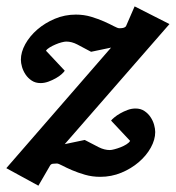

<svg xmlns="http://www.w3.org/2000/svg" viewBox="-36 -546 554 605"><path d="M168 -91.8 231 -105Q257.8 -90.8 275.4 -82Q293 -73.2 310.1 -73.2Q315.4 -73.2 324.7 -75.7Q334 -78.1 344 -82Q354 -85.9 362.3 -91.1Q370.6 -96.2 374 -102.1L314 -166Q316.4 -169.4 324.2 -176Q332 -182.6 342.8 -188.7Q353.5 -194.8 366 -199.5Q378.4 -204.1 391.1 -204.1Q407.2 -204.1 418.9 -196.3Q430.7 -188.5 438.2 -177.2Q445.8 -166 449.5 -153.1Q453.1 -140.1 453.1 -129.9Q453.1 -106 439.2 -80.8Q425.3 -55.7 401.4 -35.2Q377.4 -14.6 346.2 -1.7Q314.9 11.2 279.8 11.2Q254.4 11.2 231.7 4.6Q209 -2 190.9 -9.8Q172.9 -17.6 160.4 -24.2Q147.9 -30.8 143.1 -30.8Q136.2 -30.8 130.6 -30Q125 -29.3 122.1 -24.9L85 39.1L-16.1 -16.1L314 -396L251 -382.8Q224.6 -397 207.3 -406Q189.9 -415 172.9 -415Q167.5 -415 158.2 -412.6Q148.9 -410.2 139.2 -406Q129.4 -401.9 120.8 -396.7Q112.3 -391.6 108.9 -386.2L168 -323.2Q165.5 -318.8 158.2 -312.3Q150.9 -305.7 140.1 -299.6Q129.4 -293.5 116.7 -288.8Q104 -284.2 91.8 -284.2Q75.7 -284.2 64 -292Q52.2 -299.8 44.7 -311Q37.1 -322.3 33.4 -335Q29.8 -347.7 29.8 -357.9Q29.8 -381.8 43.7 -407Q57.6 -432.1 81.5 -452.9Q105.5 -473.6 136.7 -486.8Q168 -500 203.1 -500Q228.5 -500 251.2 -493.2Q273.9 -486.3 292 -478.3Q310.1 -470.2 322.5 -463.6Q335 -457 339.8 -457Q346.7 -457 351.8 -458Q356.9 -459 360.8 -462.9L388.2 -525.9L498 -470.2Z"/></svg>

Font: Charis SIL Viet
Style: Bold Italic
Weight: 700
Italic angle: -11°
Foundry: SIL International
Version: Version 5.000